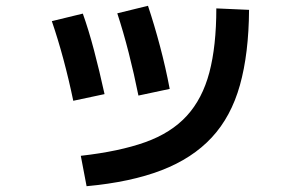

<svg xmlns="http://www.w3.org/2000/svg" viewBox="-20 -613 1040 663"><path d="M259 -75Q392 -90 481.5 -122Q571 -154 625 -213Q679 -272 703 -363Q727 -454 727 -584L840 -579Q839 -428 808.5 -319Q778 -210 711 -138Q644 -66 537.5 -25Q431 16 279 30ZM233 -265Q202 -414 159 -540L266 -566Q286 -510 304.5 -440Q323 -370 341 -288ZM458 -283Q443 -358 424.5 -430.5Q406 -503 385 -567L491 -593Q513 -527 532.5 -453.5Q552 -380 566 -306Z"/></svg>

Font: M PLUS 1 Code SemiBold
Style: Regular
Weight: 600
Designer: Coji Morishita
Foundry: UNDERFOREST DESIGN
Version: Version 1.005